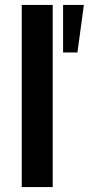

<svg xmlns="http://www.w3.org/2000/svg" viewBox="-20 -756 359 776"><path d="M68 0V-736H193V0ZM235 -544V-736H319L293 -544Z"/></svg>

Font: Mulish ExtraLight
Style: Regular
Weight: 200
Designer: Vernon Adams
Foundry: Vernon Adams
Version: Version 3.603